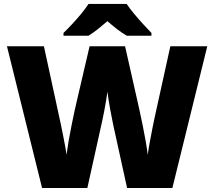

<svg xmlns="http://www.w3.org/2000/svg" viewBox="-20 -947 1079 967"><path d="M1023.9 -713.9 848.1 0H620.1L551.8 -311Q549.8 -319.8 545.7 -340.8Q541.5 -361.8 536.4 -388.7Q531.2 -415.5 527.1 -441.7Q522.9 -467.8 521 -485.8Q519 -467.8 514.6 -441.7Q510.3 -415.5 505.1 -388.7Q500 -361.8 495.4 -340.8Q490.7 -319.8 488.8 -311L419.9 0H191.9L15.1 -713.9H201.2L278.8 -356Q281.7 -342.8 286.9 -318.6Q292 -294.4 297.6 -265.9Q303.2 -237.3 308.1 -210.9Q313 -184.6 314.9 -167Q318.8 -197.3 325.4 -235.8Q332 -274.4 340.1 -314.2Q348.1 -354 355.5 -388.2Q362.8 -422.4 368.2 -443.8L431.2 -713.9H609.9L670.9 -443.8Q675.8 -422.9 683.3 -388.4Q690.9 -354 699 -314Q707 -273.9 713.9 -235.1Q720.7 -196.3 724.1 -167Q727.1 -191.4 733.9 -228.8Q740.7 -266.1 747.8 -301.5Q754.9 -336.9 758.8 -355L837.9 -713.9ZM617.7 -927.2Q633.3 -904.3 656.2 -876.7Q679.2 -849.1 702.6 -823.7Q726.1 -798.3 742.7 -781.2V-767.1H618.7Q592.8 -782.2 569.8 -800Q546.9 -817.9 521 -840.3Q494.6 -817.9 473.4 -800.8Q452.1 -783.7 425.8 -767.1H299.8V-781.2Q318.8 -799.3 342.5 -824.7Q366.2 -850.1 388.7 -877.2Q411.1 -904.3 425.8 -927.2Z"/></svg>

Font: Open Sans ExtraBold
Style: Regular
Weight: 800
Designer: Monotype Design Team
Foundry: Monotype Imaging Inc.
Version: Version 3.003; ttfautohint (v1.8.4)